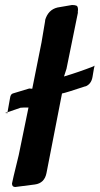

<svg xmlns="http://www.w3.org/2000/svg" viewBox="-77 -755 402 768"><path d="M-16 -7Q-29 -7 -29 -21Q-29 -25 -2 -135L37 -325Q13 -325 5 -324L-47 -306L-48 -301Q-48 -303 -57 -303L-47 -306L-37 -362Q-35 -378 -26 -381L40 -401L52 -400L89 -585L104 -674L103 -673Q115 -716 153 -725L211 -735Q222 -735 228.5 -732.5Q235 -730 235 -716L234 -705L235 -706L189 -480L179 -449Q239 -467 298 -490H297Q298 -491 299 -491.5Q300 -492 305 -492Q302 -492 301 -491Q300 -490 293 -447Q288 -418 264 -409L265 -410Q187 -384 171 -381L109 -63Q101 -22 62 -17Z"/></svg>

Font: Bangerz
Style: Regular
Weight: 400
Designer: vernon adams
Foundry: Vernon Adams
Version: Version 2.10;February 7, 2025;FontCreator 13.0.0.2683 64-bit